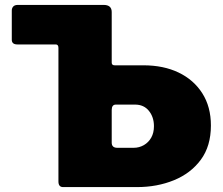

<svg xmlns="http://www.w3.org/2000/svg" viewBox="-20 -762 907 782"><path d="M237 0Q218 0 218 -23V-567Q218 -581 207 -581H51Q28 -581 28 -600V-719Q28 -729 34 -735.5Q40 -742 53 -742H402Q435 -742 435 -713V-507Q435 -496 447 -496H564Q646 -496 707.5 -466.5Q769 -437 804 -382Q839 -327 839 -251Q839 -167 798 -111.5Q757 -56 688.5 -28Q620 0 538 0ZM458 -160H524Q547 -160 566 -171Q585 -182 596 -201.5Q607 -221 607 -248Q607 -285 586.5 -310.5Q566 -336 530 -336H452Q435 -336 435 -314V-181Q435 -160 458 -160Z"/></svg>

Font: Libre Franklin Black
Style: Regular
Weight: 900
Designer: Pablo Impallari, Rodrigo Fuenzalida, Nhung Nguyen
Foundry: Impallari Type
Version: Version 3.000